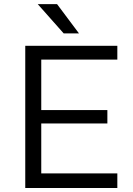

<svg xmlns="http://www.w3.org/2000/svg" viewBox="-20 -934 660 954"><path d="M563 0H105.5V-706.5H563V-638H185V-387H513.5V-320.5H185V-72.5H563ZM372.5 -768H296.5L167.5 -913.5H263.5Z"/></svg>

Font: Acari Sans
Style: Regular
Weight: 400
Designer: Alfredo Marco Pradil and Stefan Peev (font) & Cristiano Sobral (main changes)
Foundry: Alfredo Marco Pradil and Stefan Peev (font) & Cristiano Sobral (main changes)
Version: Version 1.063; ttfautohint (v1.8.3)